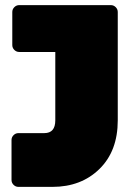

<svg xmlns="http://www.w3.org/2000/svg" viewBox="-20 -540 535 750"><path d="M185 190H52Q41 190 33 182Q25 174 25 163V7Q25 -4 33 -12Q41 -20 52 -20H153Q196 -20 196 -70V-337H55Q44 -337 36 -345Q28 -353 28 -364V-493Q28 -504 36 -512Q44 -520 55 -520H413Q424 -520 432 -512Q440 -504 440 -493V-70Q440 50 368.5 120Q297 190 185 190Z"/></svg>

Font: Rubik One
Style: Regular
Weight: 400
Designer: Hubert and Fischer with Elvire Volk Leonovitch
Foundry: Hubert and Fischer with Elvire Volk Leonovitch
Version: Version 1.001